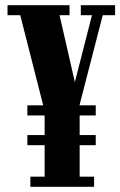

<svg xmlns="http://www.w3.org/2000/svg" viewBox="-20 -720 464 740"><path d="M97 0V-39H152V-160.5H85.5V-199.5H152V-275H85.5V-314H146.5L58 -661.5H9V-700H248V-661.5H209.5L268.5 -403.5L334.5 -661.5H291.5V-700H423.5V-661.5H376L287 -317V-314H349V-275H287V-199.5H349V-160.5H287V-39H342.5V0Z"/></svg>

Font: Imbue 10pt ExtraBold
Style: Regular
Weight: 800
Designer: Tyler Finck
Foundry: Etcetera Type Company
Version: Version 1.102; ttfautohint (v1.8.3)